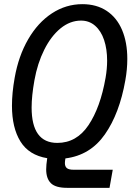

<svg xmlns="http://www.w3.org/2000/svg" viewBox="-20 -755 640 923"><path d="M202 59Q202 38 207 5.5Q119 -9 78.2 -75Q37.5 -141 37.5 -246.5Q37.5 -308.5 50.5 -381Q69 -486 115.5 -566.2Q162 -646.5 229.5 -690.8Q297 -735 376 -735Q444 -735 492.8 -702.8Q541.5 -670.5 566.8 -611Q592 -551.5 592 -471.5Q592 -421.5 582.5 -369Q554.5 -209.5 484.2 -109Q414 -8.5 294.5 6.5Q292 20 292 29Q292 45 301.2 53Q310.5 61 334.5 61H522L506.5 148H302.5Q247.5 148 224.8 125.8Q202 103.5 202 59ZM487.5 -381Q495 -424 495 -463.5Q495 -519 480.5 -562.5Q466 -606 437.5 -631Q409 -656 369.5 -656Q317 -656 271.2 -618.8Q225.5 -581.5 192.8 -516Q160 -450.5 145.5 -369Q132 -293.5 132 -238Q132 -68 255.5 -68Q348 -68 405.2 -153Q462.5 -238 487.5 -381Z"/></svg>

Font: JuliaMono
Style: Italic
Weight: 400
Italic angle: -9°
Monospace: yes
Designer: cormullion
Foundry: corm
Version: Version 0.057; ttfautohint (v1.8.4)